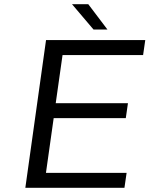

<svg xmlns="http://www.w3.org/2000/svg" viewBox="-20 -890 708 910"><path d="M658.2 -628.9H276.4L244.1 -400.9H586.4L576.2 -330.1H234.4L197.8 -70.8H580.1L569.8 0H100.1L198.2 -700.2H668.5ZM489.3 -750H423.3L321.3 -870.1H398.4Z"/></svg>

Font: Fivo Sans
Style: Italic
Weight: 400
Designer: Alexander Slobzheninov
Foundry: Alexander Slobzheninov
Version: 1.0